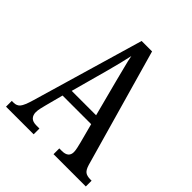

<svg xmlns="http://www.w3.org/2000/svg" viewBox="-198 -839 963 963"><g transform="rotate(45 284.0 -357.0)"><path d="M2 0V-41H15Q37 -41 49.5 -56Q62 -71 76 -119L250 -714H324L502 -87Q510 -60 522.5 -50.5Q535 -41 560 -41H568V0H339V-41H357Q404 -41 404 -80Q404 -90 400.5 -106.5Q397 -123 393 -138L366 -240H163L138 -145Q135 -133 131 -116.5Q127 -100 127 -86Q127 -66 138.5 -53.5Q150 -41 177 -41H198V0ZM179 -289H352L302 -480Q291 -525 281.5 -560.5Q272 -596 267 -624Q261 -596 252.5 -561.5Q244 -527 234 -490Z"/></g></svg>

Font: Noto Serif Bengali ExtraCondensed
Style: Regular
Weight: 400
Width: 2
Designer: Juan Bruce, Universal Thirst, Indian Type Foundry and the Monotype Design Team.
Foundry: Monotype Imaging Inc.
Version: Version 2.003; ttfautohint (v1.8.4.7-5d5b)